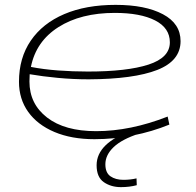

<svg xmlns="http://www.w3.org/2000/svg" viewBox="-20 -562 805 789"><path d="M676 -50Q605 -21 526.5 -5.5Q448 10 368 10Q274 10 204 -19.5Q134 -49 96 -102Q58 -155 58 -226Q58 -324 106.5 -395Q155 -466 244 -504Q333 -542 455 -542Q577 -542 649.5 -503.5Q722 -465 722 -393Q722 -312 626 -274.5Q530 -237 345 -236Q281 -236 217.5 -242Q154 -248 102 -257Q101 -242 101 -227Q101 -135 173.5 -79Q246 -23 375 -23Q516 -23 669 -83ZM452 -509Q312 -509 220 -450.5Q128 -392 107 -287Q158 -277 218.5 -272.5Q279 -268 341 -268Q502 -268 590 -296.5Q678 -325 678 -388Q678 -447 617.5 -478Q557 -509 452 -509ZM522 -25 552 -13Q481 10 447 42.5Q413 75 413 113Q413 148 434 162.5Q455 177 487 177Q516 177 541 171L542 199Q512 207 477 207Q436 207 406.5 186.5Q377 166 377 117Q377 71 414 35Q451 -1 522 -25Z"/></svg>

Font: Georama ExtraExtended ExtraLight
Style: Italic
Weight: 200
Width: 8
Italic angle: -9°
Designer: Jean-Baptiste Levee
Foundry: Production Type
Version: Version 1.000